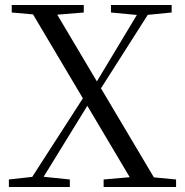

<svg xmlns="http://www.w3.org/2000/svg" viewBox="-20 -748 740 768"><path d="M15.5 0H259.3V-30.1L143.1 -42.1H123.4L15.5 -30.1ZM82.8 0H129.4L340 -342.3L349.7 -359.9H354.9L329.1 -382ZM394.5 0H684.3V-30.1L558.5 -42.1H531.6L394.5 -30.1ZM372 -376 596.1 -728H551.4L361 -411.6L351.5 -396.6H347.1ZM522.2 0H618.4L186 -728H89.8ZM26.9 -698 152 -686.9H179.7L315.1 -698V-728H26.9ZM423.8 -698 537.7 -687.2H556.8L666.6 -698V-728H423.8Z"/></svg>

Font: Source Han Serif CN VF
Style: Regular
Weight: 250
Designer: Ryoko NISHIZUKA 西塚涼子 (kana & ideographs); Frank Grießhammer (Latin, Greek & Cyrillic); Wenlong ZHANG 张文龙 (bopomofo); San
Foundry: Adobe
Version: Version 2.002;hotconv 1.1.0;makeotfexe 2.6.0